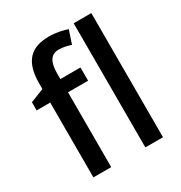

<svg xmlns="http://www.w3.org/2000/svg" viewBox="-178 -891 958 1018"><g transform="rotate(-30 300.5 -382.5)"><path d="M331 -458V-539H208V-574C208 -644 230 -679 278 -679C306 -679 332 -672 352 -665L379 -746C351 -755 313 -765 268 -765C160 -765 99 -713 99 -575V-541L16 -508V-458H99V0H208V-458ZM525 0V-760H417V0Z"/></g></svg>

Font: Noto Sans Thai Medium
Style: Regular
Weight: 500
Designer: Monotype Design Team
Foundry: Monotype Imaging Inc.
Version: Version 1.901